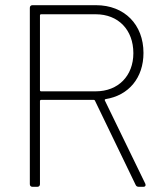

<svg xmlns="http://www.w3.org/2000/svg" viewBox="-20 -720 630 740"><path d="M515 0H533C540 0 543 -5 540 -12L384 -333C383 -335 384 -337 387 -338C476 -352 533 -420 533 -516C533 -625 460 -700 350 -700H105C99 -700 95 -696 95 -690V-10C95 -4 99 0 105 0H124C130 0 134 -4 134 -10V-331C134 -333 136 -335 138 -335H342C344 -335 345 -334 346 -332L503 -7C505 -2 510 0 515 0ZM138 -665H349C436 -665 494 -605 494 -515C494 -428 436 -368 349 -368H138C136 -368 134 -370 134 -372V-661C134 -663 136 -665 138 -665Z"/></svg>

Font: Barlow ExtraLight
Style: Regular
Weight: 275
Designer: Jeremy Tribby
Foundry: Tribby Type
Version: Version 1.422;hotconv 1.0.109;makeotfexe 2.5.65596